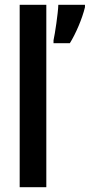

<svg xmlns="http://www.w3.org/2000/svg" viewBox="-20 -780 374 800"><path d="M173 0V-760H62V0ZM334 -750V-760H223C222 -725 209 -639 203 -612V-600H271C295 -638 323 -703 334 -750Z"/></svg>

Font: Noto Sans Gurmukhi UI ExtraCondensed SemiBold
Style: Regular
Weight: 600
Width: 2
Designer: Jelle Bosma - Monotype Design Team
Foundry: Monotype Imaging Inc.
Version: Version 2.004